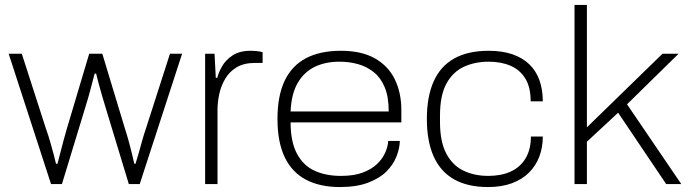

<svg xmlns="http://www.w3.org/2000/svg" viewBox="-20 -743 2801 775"><path d="M186 0 15 -526H68L165 -225Q175 -197 183 -169Q191 -141 197 -118.5Q203 -96 206 -82H212Q217 -100 223.5 -126Q230 -152 237 -178Q244 -204 250 -224L340 -526H393L484 -225Q493 -197 500.5 -169.5Q508 -142 513.5 -119Q519 -96 522 -82H527Q533 -100 540 -125.5Q547 -151 554.5 -177.5Q562 -204 569 -224L666 -526H715L544 0H500L405 -313Q399 -332 392 -356.5Q385 -381 378.5 -404.5Q372 -428 368 -446H362Q357 -427 350.5 -402Q344 -377 337.5 -353.5Q331 -330 325 -312L230 0Z M808 0V-526H846L851 -429H857Q862 -450 876.5 -475.5Q891 -501 919 -519.5Q947 -538 991 -538Q1005 -538 1018.5 -536.5Q1032 -535 1040 -532V-489H1009Q965 -489 935.5 -471.5Q906 -454 889 -425Q872 -396 865 -363Q858 -330 858 -300V0Z M1352 12Q1271 12 1214.5 -18Q1158 -48 1129 -109Q1100 -170 1100 -263Q1100 -356 1129 -417Q1158 -478 1215 -508Q1272 -538 1356 -538Q1440 -538 1494 -507Q1548 -476 1574 -422Q1600 -368 1600 -299V-249H1153Q1153 -170 1179 -122Q1205 -74 1250.5 -53.5Q1296 -33 1356 -33Q1409 -33 1444.5 -46.5Q1480 -60 1502 -81Q1524 -102 1535 -127Q1546 -152 1547 -174H1594Q1593 -143 1580 -110.5Q1567 -78 1539.5 -50.5Q1512 -23 1465.5 -5.5Q1419 12 1352 12ZM1153 -293H1549Q1549 -352 1533 -390.5Q1517 -429 1489 -451.5Q1461 -474 1425.5 -484Q1390 -494 1350 -494Q1293 -494 1250 -473Q1207 -452 1181.5 -408Q1156 -364 1153 -293Z M1950 12Q1868 12 1813 -19Q1758 -50 1730.5 -111.5Q1703 -173 1703 -263Q1703 -353 1730.5 -414.5Q1758 -476 1813.5 -507Q1869 -538 1953 -538Q2007 -538 2048 -524Q2089 -510 2116.5 -483.5Q2144 -457 2157.5 -419Q2171 -381 2171 -334H2122Q2122 -391 2100.5 -426Q2079 -461 2041 -477.5Q2003 -494 1952 -494Q1897 -494 1852.5 -473.5Q1808 -453 1782 -405.5Q1756 -358 1756 -276V-251Q1756 -172 1781 -124Q1806 -76 1850 -54.5Q1894 -33 1951 -33Q2003 -33 2041.5 -50.5Q2080 -68 2101.5 -104Q2123 -140 2123 -192H2171Q2171 -148 2157 -111Q2143 -74 2115.5 -46.5Q2088 -19 2046.5 -3.5Q2005 12 1950 12Z M2299 0V-723H2349V-229L2654 -526H2719L2511 -322L2730 0H2669L2475 -288L2349 -171V0Z"/></svg>

Font: Archivo SemiExpanded Thin
Style: Regular
Weight: 250
Width: 6
Designer: Hector Gatti
Foundry: Omnibus-Type
Version: Version 2.001